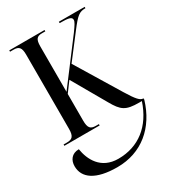

<svg xmlns="http://www.w3.org/2000/svg" viewBox="-236 -833 1108 1244"><g transform="rotate(-30 318.0 -211.0)"><path d="M38 0H302V-10H280C240 -10 225 -25 225 -81V-280L280 -354L424 -103C471 -20 498 0 598 0H618C565 160 452 248 300 248C169 248 121 148 108 66C54 66 29 104 29 148C29 236 106 292 267 292C450 292 582 180 636 0V-10H634C612 -10 591 -31 543 -110L344 -437L476 -609C538 -690 556 -704 602 -704V-714H409V-704C482 -704 499 -697 499 -676C499 -663 487 -644 458 -604L225 -296V-635C225 -689 239 -704 277 -704H302V-714H38V-704H65C103 -704 119 -689 119 -636V-80C119 -24 102 -10 63 -10H38Z"/></g></svg>

Font: Noto Serif Display Condensed Medium
Style: Regular
Weight: 500
Width: 3
Designer: Monotype Design Team
Foundry: Monotype Imaging Inc.
Version: Version 2.009